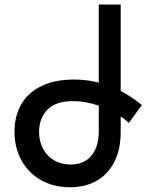

<svg xmlns="http://www.w3.org/2000/svg" viewBox="-20 -790 640 828"><path d="M500.5 -770.5V-397.5Q548 -373 592 -337L535.5 -260Q520 -274.5 500.5 -288V-220.5Q500.5 -147.5 474 -93.8Q447.5 -40 398.2 -11.2Q349 17.5 281.5 17.5Q211.5 17.5 157.2 -13Q103 -43.5 72.8 -98Q42.5 -152.5 42.5 -222Q42.5 -289.5 71.8 -340.2Q101 -391 158.8 -419Q216.5 -447 299 -447Q352.5 -447 406 -434V-770.5ZM284 -80.5Q342 -80.5 374 -118.5Q406 -156.5 406 -224.5V-334.5Q347.5 -354 295 -354Q220 -354 184.2 -316.8Q148.5 -279.5 148.5 -221.5Q148.5 -181 165.5 -148.8Q182.5 -116.5 213.5 -98.5Q244.5 -80.5 284 -80.5Z"/></svg>

Font: JuliaMono Medium
Style: Regular
Weight: 500
Monospace: yes
Designer: cormullion
Foundry: corm
Version: Version 0.054; ttfautohint (v1.8.4)